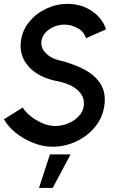

<svg xmlns="http://www.w3.org/2000/svg" viewBox="-43 -726 618 967"><path d="M222 13Q172.5 13 123.2 -6.8Q74 -26.5 35 -58.2Q-4 -90 -23 -125.5L71.5 -184.5Q82 -165.5 107.5 -144Q133 -122.5 166.8 -107Q200.5 -91.5 236 -91.5Q267.5 -91.5 298.5 -103.8Q329.5 -116 352 -138.8Q374.5 -161.5 379 -193Q385 -237.5 350 -270.2Q315 -303 251.5 -316Q152.5 -334 102.2 -389.8Q52 -445.5 62.5 -520Q70 -575 105 -617Q140 -659 190.8 -682.8Q241.5 -706.5 296.5 -706.5Q367.5 -706.5 420.8 -669.8Q474 -633 491 -578L390 -533.5Q379.5 -567.5 347.2 -584.8Q315 -602 281.5 -602Q255.5 -602 230.2 -591.8Q205 -581.5 187.2 -563Q169.5 -544.5 166 -520Q161 -485.5 187 -459Q213 -432.5 250.5 -423.5Q326 -405.5 381.5 -376Q437 -346.5 464.2 -302Q491.5 -257.5 482.5 -194Q474 -133 435.2 -86.2Q396.5 -39.5 340 -13.2Q283.5 13 222 13ZM153.5 220.5 208.5 51.5H312.5L222.5 220.5Z"/></svg>

Font: Urbanist SemiBold
Style: Italic
Weight: 600
Italic angle: -8°
Designer: Corey Hu
Foundry: Corey Hu
Version: Version 1.321; ttfautohint (v1.8.4.7-5d5b)